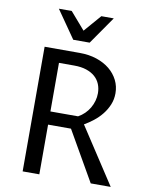

<svg xmlns="http://www.w3.org/2000/svg" viewBox="-100 -1013 843 1085"><g transform="rotate(10 321.5 -470.5)"><path d="M202.1 -285.2V0H106.4V-715.3H308.6Q361.3 -715.3 405.3 -700.7Q449.2 -686 480.5 -660.4Q511.7 -634.8 529.1 -600.1Q546.4 -565.4 546.4 -525.4Q546.4 -490.2 533.7 -459.7Q521 -429.2 500.5 -403.6Q480 -377.9 453.9 -357.4Q427.7 -336.9 401.4 -321.8L611.8 0H497.1L333.5 -285.2ZM202.1 -360.8H360.8Q381.3 -372.1 397.7 -388.2Q414.1 -404.3 425.3 -423.6Q436.5 -442.9 442.6 -464.4Q448.7 -485.8 448.7 -508.3Q448.7 -536.1 439 -560.3Q429.2 -584.5 409.4 -602.1Q389.6 -619.6 359.9 -629.6Q330.1 -639.6 290 -639.6H202.1ZM463.4 -940.9 353 -782.2H258.8L148.4 -940.9H222.2L307.1 -842.8L392.1 -940.9Z"/></g></svg>

Font: Proza Libre
Style: Regular
Weight: 400
Designer: Jasper de Waard
Foundry: Jasper de Waard
Version: Version 1.001; ttfautohint (v1.4.1.8-43bc)